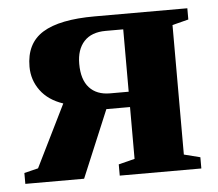

<svg xmlns="http://www.w3.org/2000/svg" viewBox="-41 -503 622 548"><g transform="rotate(-5 270.5 -229.5)"><path d="M327.1 -43.9V-192.4H259.3L178.7 0H10.3V-31.2L50.3 -41L138.2 -219.2Q95.7 -233.4 73.5 -263.7Q51.3 -293.9 51.3 -332Q51.3 -398.9 99.9 -429Q148.4 -459 249 -459H514.6V-426.8L468.3 -415V-43.9L514.6 -32.2V0H280.8V-32.2ZM327.1 -415H276.9Q235.8 -415 214.6 -391.8Q193.4 -368.7 193.4 -327.6Q193.4 -282.7 214.4 -259.5Q235.4 -236.3 273.9 -236.3H327.1Z"/></g></svg>

Font: Tinos
Style: Bold
Weight: 700
Designer: Steve Matteson
Foundry: Monotype Imaging Inc.
Version: Version 1.23